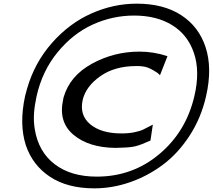

<svg xmlns="http://www.w3.org/2000/svg" viewBox="-20 -789 1163 1049"><path d="M325 -245Q325 -248 326.5 -253Q328 -258 328 -259Q362 -375 482.5 -441Q603 -507 742 -507Q820 -507 895 -482L854 -378Q851 -382 840 -391Q800 -418 773 -424Q758 -427 740 -428H723Q607 -428 528.5 -373Q450 -318 432 -244Q413 -160 473 -110Q533 -60 643 -60Q684 -60 714.5 -66.5Q745 -73 759 -79.5Q773 -86 815 -108L802 -21Q751 2 722 9.5Q693 17 639 18Q634 18 624 18.5Q614 19 609 19Q464 17 381 -53Q298 -123 325 -245ZM117 -264Q121 -281 128 -305Q169 -447 264 -554.5Q359 -662 479.5 -715.5Q600 -769 727 -769Q873 -769 969.5 -706.5Q1066 -644 1103 -532Q1141 -417 1106 -264Q1079 -145 1016 -48Q953 49 870 111Q787 173 690.5 206.5Q594 240 495 240Q349 240 253.5 177Q158 114 121 4Q84 -111 117 -264ZM180 -264Q179 -260 177.5 -251Q176 -242 175 -237Q158 -154 170 -83Q190 40 278.5 108Q367 176 509 176Q704 176 850.5 53Q997 -70 1042 -264Q1074 -400 1039 -501Q1005 -600 920 -652Q835 -704 713 -704Q595 -704 487 -655Q379 -606 295 -504Q211 -402 180 -264Z"/></svg>

Font: Coval
Style: Italic
Weight: 400
Foundry: Context Ltd
Version: Version 001.000